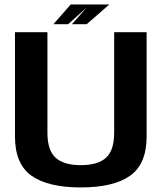

<svg xmlns="http://www.w3.org/2000/svg" viewBox="-20 -816 720 840"><path d="M333.5 4Q477 4 549.2 -47.2Q621.5 -98.5 621.5 -219V-675H479.5V-235Q479.5 -158.5 444 -126Q408.5 -93.5 333.5 -93.5Q258.5 -93.5 223 -126.2Q187.5 -159 187.5 -235V-675H45.5V-219Q45.5 -98.5 117.8 -47.2Q190 4 333.5 4ZM294.5 -710H359L458.5 -796.5H371ZM213.5 -710H278L374 -796.5H289.5Z"/></svg>

Font: Anybody Thin SemiBold
Style: Regular
Weight: 600
Version: Version 1.113;gftools[0.9.25]